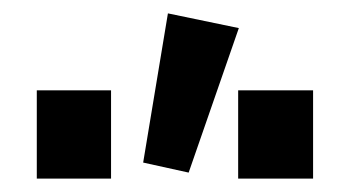

<svg xmlns="http://www.w3.org/2000/svg" viewBox="-20 -832 522 287"><path d="M35 -697H146V-565H35ZM336 -697H448V-565H336ZM194 -589 231 -812 337 -790 262 -574Z"/></svg>

Font: Hanken Grotesk ExtraBold
Style: Regular
Weight: 800
Designer: Alfredo Marco Pradil
Foundry: Hanken Design Co.
Version: Version 3.014